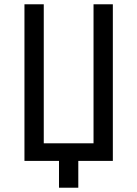

<svg xmlns="http://www.w3.org/2000/svg" viewBox="-20 -750 640 895"><path d="M255 125V0H94V-730H184V-82H416V-730H506V0H345V125Z"/></svg>

Font: JetBrainsMono NF
Style: Regular
Weight: 400
Designer: Philipp Nurullin, Konstantin Bulenkov
Foundry: JetBrains
Version: Version 2.251; ttfautohint (v1.8.3);Nerd Fonts 2.2.2